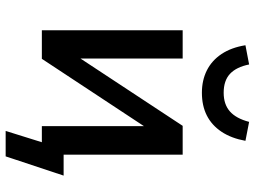

<svg xmlns="http://www.w3.org/2000/svg" viewBox="-131 -642 901 679"><g transform="rotate(90 319.5 -302.5)"><path d="M443 128 483 0H426V-77H601L533 128ZM87 0V-498H187V-129H182L425 -498H527V0H426V-370H432L188 0ZM308 -566Q264 -566 229 -583.5Q194 -601 171 -635.5Q148 -670 140 -720L208 -733Q217 -688 241 -665.5Q265 -643 308 -643Q349 -643 374 -665Q399 -687 411 -733L478 -720Q469 -670 446 -635.5Q423 -601 388.5 -583.5Q354 -566 308 -566Z"/></g></svg>

Font: Nunito Sans 7pt SemiCondensed SemiBold
Style: Regular
Weight: 600
Width: 4
Designer: Vernon Adams
Foundry: Vernon Adams
Version: Version 3.101;gftools[0.9.27]